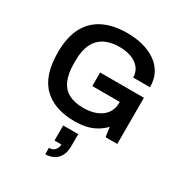

<svg xmlns="http://www.w3.org/2000/svg" viewBox="-226 -856 1246 1325"><g transform="rotate(30 397.0 -194.0)"><path d="M388 12Q229 12 141 -73.5Q53 -159 53 -343Q53 -464 94.5 -542.5Q136 -621 214.5 -659.5Q293 -698 403 -698Q469 -698 527 -683Q585 -668 629.5 -637.5Q674 -607 699 -561Q724 -515 724 -452H590Q590 -485 575.5 -510.5Q561 -536 535.5 -553.5Q510 -571 477 -579.5Q444 -588 407 -588Q352 -588 310.5 -573.5Q269 -559 241.5 -529.5Q214 -500 200.5 -456Q187 -412 187 -353V-332Q187 -251 210 -199Q233 -147 279.5 -122.5Q326 -98 395 -98Q454 -98 498.5 -116Q543 -134 568.5 -168.5Q594 -203 594 -253V-260H375V-368H724V0H631L620 -76Q590 -46 556 -26.5Q522 -7 481 2.5Q440 12 388 12ZM329 310V259Q361 259 376.5 239.5Q392 220 392 196H337V76H457V170Q457 220 439 251Q421 282 392 296Q363 310 329 310Z"/></g></svg>

Font: Archivo SemiBold SemiBold
Style: Regular
Weight: 600
Version: Version 2.001